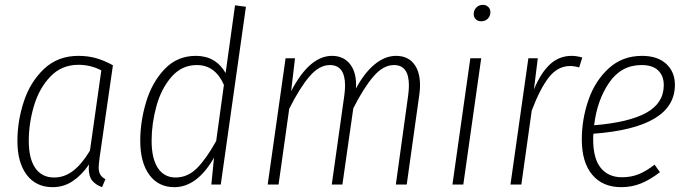

<svg xmlns="http://www.w3.org/2000/svg" viewBox="-20 -763 2838 794"><path d="M447 -493 392 -112Q388 -80 388 -71Q388 -53 394.5 -41.5Q401 -30 416 -22L402 11Q375 1 361 -16.5Q347 -34 347 -68L348 -83Q319 -40 281.5 -14.5Q244 11 198 11Q129 11 90.5 -40Q52 -91 52 -180Q52 -262 78.5 -343Q105 -424 162 -478Q219 -532 304 -532Q345 -532 379 -522Q413 -512 447 -493ZM99 -180Q99 -107 126 -68Q153 -29 204 -29Q247 -29 283 -57Q319 -85 352 -140L399 -472Q355 -495 304 -495Q235 -495 188.5 -446.5Q142 -398 120.5 -325.5Q99 -253 99 -180Z M997 -735 893 0H854L865 -111Q795 11 701 11Q635 11 597.5 -40Q560 -91 560 -181Q560 -261 584.5 -342Q609 -423 661 -477.5Q713 -532 790 -532Q872 -532 913 -461L952 -741ZM607 -181Q607 -107 633 -68Q659 -29 706 -29Q756 -29 794.5 -67.5Q833 -106 874 -180L906 -412Q870 -494 794 -494Q732 -494 689.5 -445.5Q647 -397 627 -324.5Q607 -252 607 -181Z M1717 -410Q1717 -392 1714 -371L1662 0H1617L1668 -369Q1671 -392 1671 -410Q1671 -494 1609 -494Q1565 -494 1524.5 -447Q1484 -400 1441 -315L1396 0H1352L1404 -369Q1407 -392 1407 -409Q1407 -494 1344 -494Q1300 -494 1259.5 -446.5Q1219 -399 1176 -313L1132 0H1087L1161 -522H1200L1184 -386Q1260 -532 1353 -532Q1402 -532 1429 -496Q1456 -460 1452 -397Q1487 -462 1529.5 -497Q1572 -532 1618 -532Q1665 -532 1691 -500Q1717 -468 1717 -410Z M1970 -522 1896 0H1851L1925 -522ZM1939 -705Q1939 -721 1950 -732Q1961 -743 1977 -743Q1990 -743 1999 -734.5Q2008 -726 2008 -713Q2008 -697 1997.5 -686Q1987 -675 1970 -675Q1956 -675 1947.5 -683.5Q1939 -692 1939 -705Z M2388 -525 2375 -484Q2355 -490 2338 -490Q2287 -490 2250.5 -444Q2214 -398 2179 -306L2136 0H2091L2165 -522H2204L2188 -393Q2216 -461 2254 -496.5Q2292 -532 2344 -532Q2365 -532 2388 -525Z M2434 -210Q2433 -202 2433 -187Q2433 -107 2464.5 -68.5Q2496 -30 2552 -30Q2590 -30 2621 -42.5Q2652 -55 2687 -82L2709 -51Q2669 -20 2631 -4.5Q2593 11 2549 11Q2472 11 2429 -40.5Q2386 -92 2386 -186Q2386 -270 2413.5 -349.5Q2441 -429 2497.5 -480.5Q2554 -532 2635 -532Q2699 -532 2735 -499Q2771 -466 2771 -412Q2771 -235 2434 -210ZM2437 -245Q2582 -257 2653.5 -297Q2725 -337 2725 -411Q2725 -449 2702 -471.5Q2679 -494 2633 -494Q2549 -494 2499 -421Q2449 -348 2437 -245Z"/></svg>

Font: Fira Sans Condensed ExtraLight
Style: Italic
Weight: 275
Width: 3
Italic angle: -8°
Designer: Carrois Corporate & Edenspiekermann AG
Foundry: Carrois Corporate GbR & Edenspiekermann AG
Version: Version 4.203